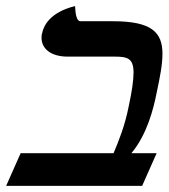

<svg xmlns="http://www.w3.org/2000/svg" viewBox="-20 -604 548 624"><path d="M347 -535H241C229 -535 225 -559 224 -584C224 -584 131 -567 117 -496C115 -491 115 -486 115 -481C115 -446 145 -420 200 -420H352C394 -420 414 -415 414 -368C414 -343 409 -308 398 -257C386 -196 366 -146 349 -106H47L0 0H442L489 -106H407C458 -167 479 -251 489 -302C500 -353 508 -395 508 -429C508 -499 473 -535 347 -535Z"/></svg>

Font: Linux Libertine O
Style: Bold Italic
Weight: 700
Italic angle: -11.5°
Designer: Philipp H. Poll
Foundry: Philipp H. Poll
Version: Version 4.1.0